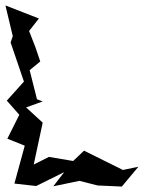

<svg xmlns="http://www.w3.org/2000/svg" viewBox="-30 -648 529 706"><path d="M113 -580 -10 -628 17 -515 9 -492 58 -348 -5 -278 41 -226 -3 -138 72 -108 62 -116 23 27 103 36 206 -15 166 37 262 17 329 34 418 38 479 -35 422 -23 279 -94 239 -56 150 -71 94 -43 127 -197 66 -253 127 -275 106 -283 79 -390 118 -422 100 -475 77 -534Z"/></svg>

Font: Charger Distortion
Style: 2
Weight: 400
Designer: Jasper
Foundry: Cannot Into Space Fonts
Version: Version 0.98